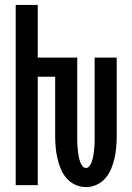

<svg xmlns="http://www.w3.org/2000/svg" viewBox="-20 -755 540 783"><path d="M331 8Q308 8 287 -1.5Q266 -11 251 -28.5Q236 -46 227.5 -67Q219 -88 214 -110Q209 -132 207 -154.5Q205 -177 205 -200V-442H134V0H44V-735H134V-520H295V-200Q295 -191 295 -182Q295 -173 295.5 -164.5Q296 -156 297 -147Q298 -138 299 -129Q300 -120 302 -111.5Q304 -103 307 -94.5Q310 -86 316 -78Q322 -70 331 -70Q339 -70 345 -78Q351 -86 354 -94.5Q357 -103 359 -111.5Q361 -120 362 -129Q363 -138 364 -147Q365 -156 365.5 -164.5Q366 -173 366 -182Q366 -191 366 -200V-520H456V-200Q456 -177 454 -154.5Q452 -132 447 -110Q442 -88 433.5 -67Q425 -46 410 -28.5Q395 -11 374 -1.5Q353 8 331 8Z"/></svg>

Font: Iosevka Term Curly Semibold
Style: Regular
Weight: 600
Designer: Belleve Invis
Foundry: Belleve Invis
Version: Version 32.3.0